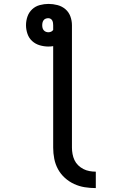

<svg xmlns="http://www.w3.org/2000/svg" viewBox="-20 -755 640 982"><path d="M470 207Q441 207 413 202.5Q385 198 359 186Q333 174 311.5 154.5Q290 135 276.5 110Q263 85 257.5 57Q252 29 252 0V-519Q246 -518 240 -517.5Q234 -517 227 -517Q205 -517 183 -523.5Q161 -530 144.5 -545Q128 -560 120.5 -582Q113 -604 113 -626Q113 -649 120.5 -670.5Q128 -692 144.5 -707.5Q161 -723 183.5 -729Q206 -735 228 -735Q251 -735 274 -729Q297 -723 314.5 -708Q332 -693 340 -671Q348 -649 348 -626V0Q348 16 351 32.5Q354 49 361 64Q368 79 380 90.5Q392 102 406.5 109.5Q421 117 437.5 120Q454 123 470 123ZM227 -590Q235 -590 241.5 -593Q248 -596 252 -602V-626Q252 -632 251 -638.5Q250 -645 247 -650.5Q244 -656 238.5 -659Q233 -662 227 -662Q220 -662 213.5 -659.5Q207 -657 203 -651.5Q199 -646 197.5 -639.5Q196 -633 196 -626Q196 -619 197.5 -612.5Q199 -606 203.5 -600.5Q208 -595 214.5 -592.5Q221 -590 227 -590Z"/></svg>

Font: Iosevka Fixed Medium Extended
Style: Regular
Weight: 500
Width: 7
Monospace: yes
Designer: Belleve Invis
Foundry: Belleve Invis
Version: Version 24.1.1; ttfautohint (v1.8.4)